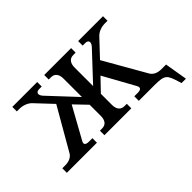

<svg xmlns="http://www.w3.org/2000/svg" viewBox="-109 -771 1141 1141"><g transform="rotate(-45 461.0 -200.5)"><path d="M780 -70 629 -334 725 -436C744 -457 774 -468 805 -468H826V-506H617V-468H639C665 -468 672 -448 650 -424L491 -254V-410C491 -447 508 -468 538 -468H558V-506H332V-468H351C381 -468 398 -447 398 -410V-255L240 -424C218 -448 225 -468 251 -468H273V-506H64V-468H85C115 -468 146 -457 165 -436L261 -334L109 -70C97 -49 71 -38 41 -38H16V0H269V-38H240C211 -38 203 -50 215 -70L324 -267L398 -190V-96C398 -59 381 -38 351 -38H332V0H558V-38H538C508 -38 491 -59 491 -96V-189L566 -267L675 -70C686 -50 679 -38 650 -38H621V0H752C842 0 846 13 870 88L875 105H912L888 -38H874H848C818 -38 793 -49 780 -70Z"/></g></svg>

Font: LT Superior Serif Medium
Style: Regular
Weight: 500
Designer: Daniel Lyons
Foundry: LyonsType
Version: Version 2.120;FEAKit 1.0